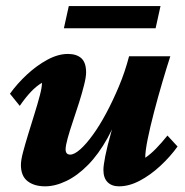

<svg xmlns="http://www.w3.org/2000/svg" viewBox="-20 -623 625 650"><path d="M210 -440.4Q239.3 -440.4 255.4 -425.8Q271.5 -411.1 271.5 -377.9Q271.5 -362.3 264.6 -335Q257.8 -307.6 247.6 -275.4Q237.3 -243.2 226.6 -211.4Q215.8 -179.7 209 -154.8Q202.1 -129.9 202.1 -117.2Q202.1 -108.4 206.1 -104Q210 -99.6 217.8 -99.6Q231.4 -99.6 251.5 -117.2Q271.5 -134.8 294.4 -166.5Q317.4 -198.2 339.8 -240.2Q362.3 -282.2 382.8 -331.1Q403.3 -379.9 417 -432.6H556.6Q543.9 -393.6 529.3 -343.8Q514.6 -293.9 501.5 -243.7Q488.3 -193.4 480 -152.3Q471.7 -111.3 471.7 -88.9Q489.3 -100.6 508.3 -120.1Q527.3 -139.6 546.9 -164.1L581.1 -127Q556.6 -92.8 522.9 -61.5Q489.3 -30.3 453.1 -11.2Q417 7.8 382.8 7.8Q358.4 7.8 344.2 -6.3Q330.1 -20.5 330.1 -47.9Q330.1 -62.5 336.4 -94.7Q342.8 -127 356.4 -175.3Q370.1 -223.6 391.6 -284.2H397.5Q375 -210.9 344.2 -155.8Q313.5 -100.6 277.8 -64.5Q242.2 -28.3 204.6 -10.3Q167 7.8 132.8 7.8Q95.7 7.8 73.2 -9.8Q50.8 -27.3 50.8 -64.5Q50.8 -81.1 58.1 -108.4Q65.4 -135.7 75.7 -169.4Q85.9 -203.1 96.7 -237.3Q107.4 -271.5 114.7 -299.3Q122.1 -327.1 122.1 -342.8Q102.5 -331.1 84.5 -312Q66.4 -293 46.9 -264.6L13.7 -305.7Q38.1 -339.8 71.3 -370.6Q104.5 -401.4 140.6 -420.9Q176.8 -440.4 210 -440.4ZM212.9 -602.5H523.4L506.8 -527.3H196.3Z"/></svg>

Font: Crimson Pro ExtraBold
Style: Italic
Weight: 800
Italic angle: -12°
Designer: Jacques Le Bailly
Foundry: Baron von Fonthausen
Version: Version 1.003